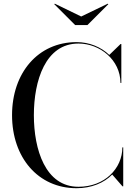

<svg xmlns="http://www.w3.org/2000/svg" viewBox="-20 -982 714 1012"><path d="M408 -895 269 -962.5 266 -960 376 -850H441L551 -960L548 -962.5ZM629.5 -205H625C624.5 -93.5 531.5 2.5 393.5 2.5C219.5 2.5 158.5 -193 158.5 -375C158.5 -557 219.5 -752.5 393.5 -752.5C506.5 -752.5 614.5 -666.5 615 -545H619.5V-750H615.5L556 -692.5C512.5 -734.5 450.5 -760 383.5 -760C180.5 -760 43.5 -598 43.5 -375C43.5 -152 180.5 10 383.5 10C461 10 527.5 -17 571.5 -62L625.5 0H629.5Z"/></svg>

Font: Bodoni* 36pt
Style: Regular
Weight: 400
Version: Version 2.3